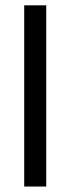

<svg xmlns="http://www.w3.org/2000/svg" viewBox="-20 -682 258 702"><path d="M149 0H68.5V-662.5H149Z"/></svg>

Font: Anek Kannada Medium
Style: Regular
Weight: 400
Version: Version 1.003